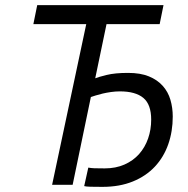

<svg xmlns="http://www.w3.org/2000/svg" viewBox="-20 -720 733 748"><path d="M263 0H183L316 -626H110L125 -700H617L602 -626H395L351 -415Q363 -420 395.5 -428Q428 -436 479 -436Q527 -436 560 -422.5Q593 -409 614 -385.5Q635 -362 644 -331Q653 -300 653 -266Q653 -208 635.5 -158Q618 -108 583.5 -71Q549 -34 497.5 -13Q446 8 379 8Q348 8 331.5 7.5Q315 7 308 5L324 -67Q335 -65 347.5 -64.5Q360 -64 388 -64Q431 -64 465 -79Q499 -94 522 -120Q545 -146 557 -180.5Q569 -215 569 -254Q569 -313 538.5 -338.5Q508 -364 447 -364Q430 -364 412.5 -361.5Q395 -359 380 -355.5Q365 -352 352.5 -348Q340 -344 334 -342Z"/></svg>

Font: PT Sans
Style: Italic
Weight: 400
Italic angle: -12°
Designer: A.Korolkova, O.Umpeleva, V.Yefimov
Foundry: ParaType Ltd
Version: Version 2.003W OFL